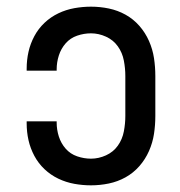

<svg xmlns="http://www.w3.org/2000/svg" viewBox="-20 -548 540 576"><path d="M253 8Q228 8 203 3.5Q178 -1 155 -12Q132 -23 113.5 -40.5Q95 -58 83 -80.5Q71 -103 65.5 -127.5Q60 -152 60 -178V-184H150V-180Q150 -159 156.5 -138.5Q163 -118 177 -102Q191 -86 211.5 -79Q232 -72 253 -72Q276 -72 298 -82Q320 -92 333.5 -111Q347 -130 351.5 -153.5Q356 -177 356 -200V-320Q356 -343 351.5 -366.5Q347 -390 333.5 -409Q320 -428 298 -438Q276 -448 253 -448Q232 -448 211.5 -441Q191 -434 177 -418Q163 -402 156.5 -381.5Q150 -361 150 -340V-336H60V-342Q60 -368 65.5 -392.5Q71 -417 83 -439.5Q95 -462 113.5 -479.5Q132 -497 155 -508Q178 -519 203 -523.5Q228 -528 253 -528Q280 -528 306.5 -522.5Q333 -517 356.5 -504Q380 -491 398 -470.5Q416 -450 427 -425Q438 -400 442 -373.5Q446 -347 446 -320V-200Q446 -173 442 -146.5Q438 -120 427 -95Q416 -70 398 -49.5Q380 -29 356.5 -16Q333 -3 306.5 2.5Q280 8 253 8Z"/></svg>

Font: Iosevka Fixed Medium
Style: Regular
Weight: 500
Monospace: yes
Designer: Belleve Invis
Foundry: Belleve Invis
Version: Version 32.3.0